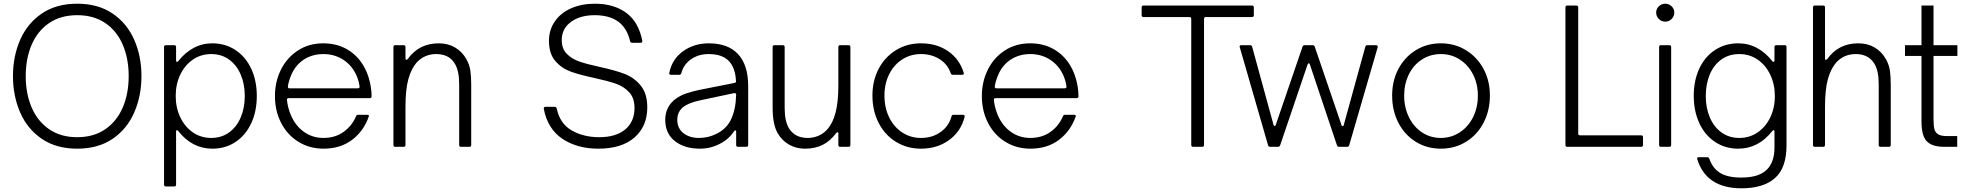

<svg xmlns="http://www.w3.org/2000/svg" viewBox="-20 -793 10628 1037"><path d="M50 -382Q50 -489 89 -578Q128 -667 206 -720Q284 -773 397 -773Q510 -773 588 -720Q666 -667 705 -578Q744 -489 744 -382Q744 -275 705 -185.5Q666 -96 588 -43Q510 10 397 10Q284 10 206 -43Q128 -96 89 -185.5Q50 -275 50 -382ZM675 -382Q675 -477 643 -551.5Q611 -626 548.5 -668.5Q486 -711 397 -711Q308 -711 245.5 -668.5Q183 -626 151 -551.5Q119 -477 119 -382Q119 -287 151 -212.5Q183 -138 245.5 -95Q308 -52 397 -52Q486 -52 548.5 -95Q611 -138 643 -212.5Q675 -287 675 -382Z M1367 -275Q1367 -192 1337 -127.5Q1307 -63 1252.5 -26.5Q1198 10 1127 10Q1018 10 943 -85Q938 -90 936 -90Q931 -90 931 -82V204Q931 214 921 214H876Q866 214 866 204V-539Q866 -549 876 -549H921Q931 -549 931 -539V-467Q931 -459 936 -459Q940 -459 943 -463Q979 -509 1025.5 -534Q1072 -559 1127 -559Q1197 -559 1252 -522.5Q1307 -486 1337 -421.5Q1367 -357 1367 -275ZM929 -275Q929 -211 954 -159Q979 -107 1022.5 -77.5Q1066 -48 1121 -48Q1176 -48 1217 -77.5Q1258 -107 1280 -158.5Q1302 -210 1302 -275Q1302 -339 1280 -390.5Q1258 -442 1217 -471.5Q1176 -501 1121 -501Q1066 -501 1022.5 -471.5Q979 -442 954 -390.5Q929 -339 929 -275Z M1465 -274Q1465 -351 1497 -416Q1529 -481 1588.5 -520Q1648 -559 1726 -559Q1800 -559 1856.5 -525.5Q1913 -492 1946 -433Q1979 -374 1986 -297Q1987 -289 1987 -273Q1987 -263 1977 -263H1539Q1534 -263 1531.5 -260Q1529 -257 1530 -253Q1533 -221 1545 -187Q1568 -122 1616 -85Q1664 -48 1727 -48Q1790 -48 1835.5 -80.5Q1881 -113 1903 -165Q1906 -173 1914 -173H1963Q1968 -173 1971 -170.5Q1974 -168 1972 -164Q1945 -86 1882 -38Q1819 10 1727 10Q1652 10 1592 -27Q1532 -64 1498.5 -129Q1465 -194 1465 -274ZM1913 -316Q1918 -316 1920.5 -319Q1923 -322 1922 -327Q1917 -359 1906 -384Q1882 -439 1834.5 -470Q1787 -501 1727 -501Q1667 -501 1621.5 -471.5Q1576 -442 1553 -388Q1539 -355 1535 -327V-324Q1535 -316 1544 -316Z M2115 0Q2105 0 2105 -10V-539Q2105 -549 2115 -549H2160Q2170 -549 2170 -539V-478Q2170 -470 2175 -470Q2179 -470 2182 -474Q2214 -518 2255.5 -538.5Q2297 -559 2350 -559Q2400 -559 2438 -536.5Q2476 -514 2498 -475Q2516 -444 2520.5 -411Q2525 -378 2525 -337V-10Q2525 0 2515 0H2470Q2460 0 2460 -10V-340Q2460 -411 2436 -450Q2405 -501 2336 -501Q2273 -501 2231 -456Q2201 -422 2185.5 -365.5Q2170 -309 2170 -217V-10Q2170 0 2160 0Z M2917 -205V-207Q2917 -216 2926 -216H2976Q2984 -216 2987 -207Q3004 -125 3068 -88.5Q3132 -52 3216 -52Q3307 -52 3357 -94Q3407 -136 3407 -210Q3407 -264 3378 -295Q3349 -326 3306 -341Q3263 -356 3190 -372Q3109 -389 3060.5 -407Q3012 -425 2978.5 -464.5Q2945 -504 2945 -572Q2945 -632 2977 -678Q3009 -724 3065.5 -748.5Q3122 -773 3193 -773Q3295 -773 3362 -724Q3429 -675 3449 -573V-571Q3449 -562 3440 -562H3394Q3385 -562 3383 -571Q3351 -711 3192 -711Q3113 -711 3063.5 -674.5Q3014 -638 3014 -577Q3014 -530 3041 -502.5Q3068 -475 3108 -461Q3148 -447 3217 -432Q3300 -414 3352 -394.5Q3404 -375 3440 -331.5Q3476 -288 3476 -213Q3476 -111 3407 -50.5Q3338 10 3211 10Q3098 10 3018 -43Q2938 -96 2917 -205Z M3573 -146Q3573 -219 3632 -261Q3658 -279 3689.5 -289.5Q3721 -300 3760 -308L3947 -345Q3957 -347 3955 -356Q3952 -423 3919 -461Q3883 -501 3807 -501Q3753 -501 3712.5 -473Q3672 -445 3660 -398Q3657 -389 3649 -389H3604Q3593 -389 3595 -400Q3610 -474 3669.5 -516.5Q3729 -559 3808 -559Q3911 -559 3965 -502Q4021 -443 4021 -328V-10Q4021 0 4011 0H3966Q3956 0 3956 -10V-81Q3956 -89 3951 -89Q3948 -89 3945 -84Q3919 -45 3880 -23Q3825 10 3760 10Q3677 10 3625 -31Q3573 -72 3573 -146ZM3849 -70Q3905 -97 3929.5 -150.5Q3954 -204 3956 -281Q3956 -286 3953 -288.5Q3950 -291 3945 -290L3761 -251Q3697 -237 3669 -214Q3638 -188 3638 -146Q3638 -100 3671 -74Q3704 -48 3755 -48Q3805 -48 3849 -70Z M4180 -74Q4153 -121 4153 -212V-539Q4153 -549 4163 -549H4208Q4218 -549 4218 -539V-209Q4218 -138 4242 -99Q4274 -48 4342 -48Q4373 -48 4400 -59.5Q4427 -71 4447 -93Q4478 -127 4493 -185Q4508 -243 4508 -332V-539Q4508 -549 4518 -549H4563Q4573 -549 4573 -539V-10Q4573 0 4563 0H4518Q4508 0 4508 -10V-71Q4508 -79 4503 -79Q4501 -79 4496 -74Q4464 -31 4423 -10.5Q4382 10 4328 10Q4280 10 4241.5 -12Q4203 -34 4180 -74Z M4692 -277Q4692 -357 4725.5 -421Q4759 -485 4819 -522Q4879 -559 4954 -559Q5040 -559 5101.5 -516Q5163 -473 5185 -400L5186 -397Q5186 -389 5176 -389H5127Q5118 -389 5115 -397Q5099 -445 5055.5 -473Q5012 -501 4954 -501Q4898 -501 4853 -472Q4808 -443 4782.5 -392Q4757 -341 4757 -277Q4757 -211 4782.5 -159Q4808 -107 4853 -77.5Q4898 -48 4954 -48Q5016 -48 5060.5 -80Q5105 -112 5119 -164Q5121 -173 5130 -173H5181Q5192 -173 5190 -162Q5170 -83 5106 -36.5Q5042 10 4954 10Q4879 10 4819 -27Q4759 -64 4725.5 -129.5Q4692 -195 4692 -277Z M5283 -274Q5283 -351 5315 -416Q5347 -481 5406.5 -520Q5466 -559 5544 -559Q5618 -559 5674.5 -525.5Q5731 -492 5764 -433Q5797 -374 5804 -297Q5805 -289 5805 -273Q5805 -263 5795 -263H5357Q5352 -263 5349.5 -260Q5347 -257 5348 -253Q5351 -221 5363 -187Q5386 -122 5434 -85Q5482 -48 5545 -48Q5608 -48 5653.5 -80.5Q5699 -113 5721 -165Q5724 -173 5732 -173H5781Q5786 -173 5789 -170.5Q5792 -168 5790 -164Q5763 -86 5700 -38Q5637 10 5545 10Q5470 10 5410 -27Q5350 -64 5316.5 -129Q5283 -194 5283 -274ZM5731 -316Q5736 -316 5738.5 -319Q5741 -322 5740 -327Q5735 -359 5724 -384Q5700 -439 5652.5 -470Q5605 -501 5545 -501Q5485 -501 5439.5 -471.5Q5394 -442 5371 -388Q5357 -355 5353 -327V-324Q5353 -316 5362 -316Z M6424 0Q6414 0 6414 -10V-691Q6414 -701 6404 -701H6156Q6146 -701 6146 -711V-753Q6146 -763 6156 -763H6742Q6752 -763 6752 -753V-711Q6752 -701 6742 -701H6493Q6483 -701 6483 -691V-10Q6483 0 6473 0Z M6840 0Q6832 0 6829 -8L6676 -538L6675 -541Q6675 -549 6685 -549H6732Q6741 -549 6743 -540L6858 -120Q6859 -113 6864 -113Q6870 -113 6871 -120L7015 -541Q7018 -549 7027 -549H7069Q7078 -549 7081 -541L7225 -119Q7226 -112 7232 -112Q7237 -112 7238 -119L7354 -540Q7356 -549 7365 -549H7412Q7417 -549 7419.5 -546Q7422 -543 7421 -538L7267 -8Q7264 0 7256 0H7213Q7204 0 7201 -8L7055 -444Q7054 -451 7049 -451Q7045 -451 7042 -444L6894 -8Q6891 0 6882 0Z M7499 -277Q7499 -357 7533 -421Q7567 -485 7627 -522Q7687 -559 7762 -559Q7837 -559 7897.5 -522Q7958 -485 7992.5 -421Q8027 -357 8027 -277Q8027 -196 7993 -130.5Q7959 -65 7898.5 -27.5Q7838 10 7762 10Q7687 10 7627 -27Q7567 -64 7533 -129.5Q7499 -195 7499 -277ZM7962 -277Q7962 -340 7936 -391Q7910 -442 7864.5 -471.5Q7819 -501 7762 -501Q7706 -501 7660.5 -472Q7615 -443 7589.5 -391.5Q7564 -340 7564 -277Q7564 -212 7590 -159.5Q7616 -107 7661 -77.5Q7706 -48 7762 -48Q7818 -48 7864 -78Q7910 -108 7936 -160Q7962 -212 7962 -277Z M8445 0Q8435 0 8435 -10V-753Q8435 -763 8445 -763H8494Q8504 -763 8504 -753V-72Q8504 -62 8514 -62H8844Q8854 -62 8854 -52V-10Q8854 0 8844 0Z M8951 0Q8941 0 8941 -10V-539Q8941 -549 8951 -549H8996Q9006 -549 9006 -539V-10Q9006 0 8996 0ZM8925 -725Q8925 -745 8939.5 -759Q8954 -773 8974 -773Q8994 -773 9008.5 -759Q9023 -745 9023 -725Q9023 -705 9008.5 -690.5Q8994 -676 8974 -676Q8954 -676 8939.5 -690.5Q8925 -705 8925 -725Z M9147 67 9146 64Q9146 56 9156 56H9200Q9209 56 9212 64Q9230 116 9270.5 141Q9311 166 9385 166Q9478 166 9521 125Q9564 84 9564 4V-82Q9564 -90 9559 -90Q9557 -90 9552 -85Q9477 10 9368 10Q9298 10 9243 -26.5Q9188 -63 9158 -128Q9128 -193 9128 -276Q9128 -358 9158 -422.5Q9188 -487 9243 -523Q9298 -559 9368 -559Q9423 -559 9469.5 -534Q9516 -509 9552 -463Q9555 -459 9559 -459Q9564 -459 9564 -467V-539Q9564 -549 9574 -549H9619Q9629 -549 9629 -539V-7Q9629 114 9566.5 169Q9504 224 9386 224Q9196 224 9147 67ZM9566 -274Q9566 -338 9541 -390Q9516 -442 9472.5 -471.5Q9429 -501 9374 -501Q9318 -501 9277 -471.5Q9236 -442 9214.5 -390.5Q9193 -339 9193 -274Q9193 -210 9215 -158.5Q9237 -107 9278 -77.5Q9319 -48 9374 -48Q9429 -48 9472.5 -77.5Q9516 -107 9541 -158.5Q9566 -210 9566 -274Z M9782 0Q9772 0 9772 -10V-753Q9772 -763 9782 -763H9827Q9837 -763 9837 -753V-478Q9837 -470 9842 -470Q9846 -470 9849 -474Q9881 -518 9922.5 -538.5Q9964 -559 10017 -559Q10067 -559 10105 -536.5Q10143 -514 10165 -475Q10183 -444 10187.5 -411Q10192 -378 10192 -337V-10Q10192 0 10182 0H10137Q10127 0 10127 -10V-340Q10127 -411 10103 -450Q10071 -501 10003 -501Q9940 -501 9898 -456Q9868 -422 9852.5 -365.5Q9837 -309 9837 -217V-10Q9837 0 9827 0Z M10481 0Q10416 0 10387 -29.5Q10358 -59 10358 -138V-491H10269V-549H10358V-763H10423V-549H10552V-491H10423V-151Q10423 -115 10427.5 -96.5Q10432 -78 10447.5 -68Q10463 -58 10496 -58H10551V0Z"/></svg>

Font: Open Sauce Two Light
Style: Regular
Weight: 300
Designer: Alfredo Marco Pradil
Foundry: Creative Sauce Fz LLC
Version: Version 1.477